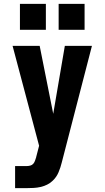

<svg xmlns="http://www.w3.org/2000/svg" viewBox="-20 -972 540 992"><path d="M58 0V-114H118Q127 -114 136.5 -116.5Q146 -119 152 -126Q158 -133 161 -142Q164 -151 167 -160V-161L182 -219L45 -735H185L255 -384L315 -735H455L299 -132Q293 -107 282.5 -82Q272 -57 253 -39Q240 -26 223.5 -18Q207 -10 189.5 -6Q172 -2 154 -1Q136 0 118 0ZM417 -818H283V-952H417ZM217 -818H83V-952H217Z"/></svg>

Font: Iosevka SS04 Heavy
Style: Regular
Weight: 900
Monospace: yes
Designer: Belleve Invis
Foundry: Belleve Invis
Version: Version 19.0.0; ttfautohint (v1.8.4)